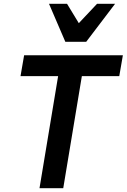

<svg xmlns="http://www.w3.org/2000/svg" viewBox="-20 -991 667 1011"><path d="M188 0H313L411 -590H608L627 -700H107L88 -590H286ZM324 -771H434L586 -971H491L395 -869L333 -971H238Z"/></svg>

Font: CommitMono
Style: Bold Italic
Weight: 700
Monospace: yes
Designer: Eigil Nikolajsen
Foundry: Eigil Nikolajsen
Version: Version 1.143